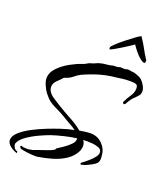

<svg xmlns="http://www.w3.org/2000/svg" viewBox="-128 -723 748 866"><g transform="rotate(20 245.5 -290.0)"><path d="M54 54Q38 50 21 37Q4 24 4 8Q4 -11 25 -30Q46 -49 77.5 -65.5Q109 -82 142 -95Q175 -108 201 -116.5Q227 -125 236 -127Q243 -128 250 -130Q257 -132 263 -133Q254 -140 245 -145Q236 -150 229 -154Q218 -160 207 -167Q196 -174 185 -180Q165 -191 148.5 -198.5Q132 -206 118 -216.5Q104 -227 89 -247Q80 -259 72 -277.5Q64 -296 64 -309Q64 -337 86.5 -360.5Q109 -384 140 -401Q171 -418 194 -425Q204 -428 213 -434Q222 -440 232 -442Q241 -444 249.5 -448.5Q258 -453 267 -455Q281 -459 295.5 -460Q310 -461 325 -465Q328 -466 331 -466Q334 -466 337 -466Q342 -466 347.5 -466.5Q353 -467 357 -469L359 -470H361Q366 -470 370.5 -469.5Q375 -469 379 -469Q384 -469 388.5 -470.5Q393 -472 397 -472Q403 -472 409 -470.5Q415 -469 421 -469Q426 -469 436 -465.5Q446 -462 450 -460Q465 -455 478 -435.5Q491 -416 491 -402Q491 -389 485 -381.5Q479 -374 471 -366Q461 -358 454 -348Q447 -338 441 -327Q437 -319 432 -319Q428 -319 426.5 -324Q425 -329 429 -333Q437 -350 449 -367.5Q461 -385 461 -404Q461 -420 452 -423Q443 -426 432 -426H416Q401 -426 386.5 -424Q372 -422 357 -420Q316 -416 279 -405Q242 -394 205 -377Q191 -370 178 -359Q165 -348 151 -343L137 -338Q127 -326 112 -312Q97 -298 97 -281Q97 -256 126 -236.5Q155 -217 193 -195Q213 -184 238 -170Q263 -156 284 -138Q297 -140 310.5 -142Q324 -144 337 -144Q370 -144 393 -121Q416 -98 418 -67Q418 -63 418.5 -60Q419 -57 419 -55Q419 -39 412.5 -31Q406 -23 391 -15Q383 -11 371 -5Q359 1 350 2Q347 4 343 4Q340 2 340 0Q340 -6 349 -10Q359 -18 372.5 -29.5Q386 -41 396 -54Q406 -67 405 -78Q404 -91 390.5 -96.5Q377 -102 361 -103.5Q345 -105 335 -105Q325 -105 315 -104Q318 -100 320 -96Q324 -88 324 -78Q324 -67 319 -54Q305 -25 277.5 -6.5Q250 12 216 22Q182 32 150 37Q146 38 142 38Q138 38 133 38Q120 38 99 35.5Q78 33 64 29Q63 27 59.5 23Q56 19 60 17Q60 17 61 16.5Q62 16 63 16Q66 16 72 19Q77 19 82 19.5Q87 20 91 20Q98 20 104 18.5Q110 17 117 16L139 8Q146 5 163.5 -0.5Q181 -6 196.5 -12.5Q212 -19 213 -24Q213 -28 216 -28Q227 -35 244.5 -47Q262 -59 275.5 -73Q289 -87 287 -102Q257 -98 226.5 -90.5Q196 -83 171 -75Q151 -68 120.5 -54Q90 -40 64.5 -22Q39 -4 32 16V20Q32 27 38 36Q44 45 53 45ZM454 -525Q445 -526 432 -537Q419 -548 407 -563Q395 -578 388 -589Q383 -585 368 -575.5Q353 -566 335.5 -555Q318 -544 304 -536.5Q290 -529 287 -529Q286 -529 285.5 -532.5Q285 -536 285 -538Q286 -543 302 -558Q318 -573 339.5 -590Q361 -607 379 -620Q397 -633 402 -634L404 -631Q422 -604 432.5 -584Q443 -564 458 -541Q461 -538 459 -532Q459 -525 454 -525Z"/></g></svg>

Font: Qwitcher Grypen
Style: Bold
Weight: 700
Designer: Robert E. Leuschke
Foundry: Robert E. Leuschke
Version: Version 1.100; ttfautohint (v1.8.3)